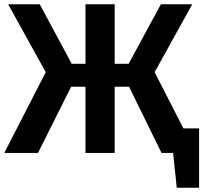

<svg xmlns="http://www.w3.org/2000/svg" viewBox="-24 -712 947 894"><path d="M830 -114H903V162H799L782 0H728L577 -308H510V0H374V-308H307L153 0H-4L189 -376L14 -692H161L310 -415H374V-692H510V-415H575L725 -692H871L696 -376Z"/></svg>

Font: FiraGO SemiBold
Style: Regular
Weight: 600
Designer: bBox Type
Foundry: bBox Type GmbH
Version: Version 1.001;PS 001.001;hotconv 1.0.88;makeotf.lib2.5.64775